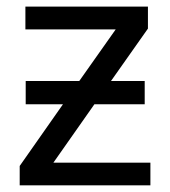

<svg xmlns="http://www.w3.org/2000/svg" viewBox="-20 -556 510 576"><path d="M57.1 -313H217.8L327.1 -467.8H56.2V-536.1H423.8V-470.2L313 -313H414.1V-243.2H263.2L140.1 -67.9H431.2V0H39.1V-58.1L168.9 -243.2H57.1Z"/></svg>

Font: Noto Sans Southeast Asian
Style: Regular
Weight: 400
Designer: Monotype Design Team
Foundry: Monotype Imaging Inc.
Version: Version 1.06 uh; ttfautohint (v1.4.1)